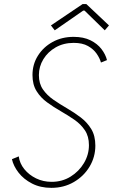

<svg xmlns="http://www.w3.org/2000/svg" viewBox="-20 -907 561 935"><path d="M230 7.8Q176.8 7.8 136 -13.2Q95.2 -34.2 70.3 -66.4Q45.4 -98.6 38.1 -131.8L71.3 -145.5Q75.7 -111.3 98.4 -83.3Q121.1 -55.2 155.8 -38.3Q190.4 -21.5 231.4 -21.5Q282.7 -21.5 323.7 -46.9Q364.7 -72.3 388.9 -113Q413.1 -153.8 413.1 -200.2Q413.1 -243.2 393.3 -272.7Q373.5 -302.2 342 -324Q310.5 -345.7 275.6 -365.7Q240.7 -385.7 209.2 -408.7Q177.7 -431.6 158 -463.4Q138.2 -495.1 138.2 -541.5Q138.2 -593.8 164.6 -635.7Q190.9 -677.7 236.1 -702.6Q281.2 -727.5 338.4 -727.5Q386.7 -727.5 420.4 -710.9Q454.1 -694.3 474.1 -668.2Q494.1 -642.1 501 -614.3L471.7 -602.5Q465.8 -623.5 450.7 -645.5Q435.5 -667.5 408.4 -682.9Q381.3 -698.2 338.9 -698.2Q289.6 -698.2 251.2 -676.3Q212.9 -654.3 191.2 -618.7Q169.4 -583 169.4 -541Q169.4 -500 189.2 -471.4Q209 -442.9 240.5 -421.1Q272 -399.4 306.9 -379.2Q341.8 -358.9 373.3 -335Q404.8 -311 424.6 -278.3Q444.3 -245.6 444.3 -197.8Q444.3 -142.6 416.3 -95.7Q388.2 -48.8 339.6 -20.5Q291 7.8 230 7.8ZM246.6 -759.3 228 -783.2 382.3 -887.2H400.4L510.7 -783.2L490.2 -759.3L391.6 -855.5H385.3Z"/></svg>

Font: Reddit Sans ExtraLight
Style: Italic
Weight: 250
Italic angle: -11.25°
Designer: Stephen Hutchings
Version: Version 1.013